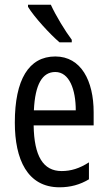

<svg xmlns="http://www.w3.org/2000/svg" viewBox="-20 -786 458 816"><path d="M196 -766H99V-757C125 -714 193 -640 233 -606H285V-617C257 -654 217 -720 196 -766ZM215 -546C102 -546 43 -447 43 -265C43 -109 96 10 233 10C279 10 320 -1 358 -24V-96C318 -70 281 -59 242 -59C163 -59 125 -123 123 -253H378V-309C378 -442 325 -546 215 -546ZM215 -480C275 -480 302 -405 302 -317H124C129 -428 160 -480 215 -480Z"/></svg>

Font: Noto Sans Ethiopic ExtCond
Style: Regular
Weight: 400
Width: 2
Designer: Monotype Design Team
Foundry: Monotype Imaging Inc.
Version: Version 2.102